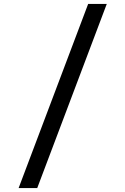

<svg xmlns="http://www.w3.org/2000/svg" viewBox="-20 -850 640 980"><path d="M430 -830H525L170 110H75Z"/></svg>

Font: JetBrainsMono NF
Style: Regular
Weight: 400
Monospace: yes
Designer: Philipp Nurullin, Konstantin Bulenkov
Foundry: JetBrains
Version: Version 1.0.2; ttfautohint (v1.8.3)